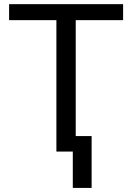

<svg xmlns="http://www.w3.org/2000/svg" viewBox="-20 -731 637 926"><path d="M573.7 -633.8H345.2V0H252V-633.8H23.9V-710.9H573.7ZM421.9 175.3H331.1V-74.7H421.9Z"/></svg>

Font: Roboto
Style: Regular
Weight: 400
Designer: Google
Version: Version 2.001047; 2015